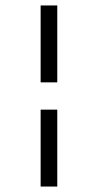

<svg xmlns="http://www.w3.org/2000/svg" viewBox="-20 -642 359 704"><path d="M190 -340H129V-622H190ZM190 42H129V-240H190Z"/></svg>

Font: Gupter
Style: Regular
Weight: 400
Designer: Octavio Pardo
Version: Version 1.000